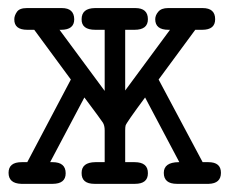

<svg xmlns="http://www.w3.org/2000/svg" viewBox="-20 -451 565 471"><path d="M33.2 -53.2H46.9L153.8 -255.9L64 -377.9H46.9Q14.6 -377.9 15.1 -403.8Q15.1 -412.6 21.5 -421.9Q27.8 -431.2 45.9 -431.2H131.8Q161.6 -431.2 162.1 -403.8Q162.1 -377.9 129.9 -377.9H126L236.8 -228V-377.9H213.9Q179.7 -377.9 180.2 -403.8Q180.2 -430.7 212.9 -431.2H312Q342.8 -431.2 342.8 -403.8Q342.8 -377.9 310.1 -377.9H287.1V-229L397 -377.9H393.1Q360.8 -377.9 360.8 -403.8Q360.8 -413.6 368.4 -422.4Q376 -431.2 392.1 -431.2H477.1Q507.8 -431.2 507.8 -403.8Q507.8 -377.9 476.1 -377.9H459L369.1 -255.9L477.1 -53.2H491.2Q522 -53.2 522 -27.1Q522 -1 492.2 0H414.1Q381.8 0 381.8 -26.9Q381.8 -52.7 418 -53.2H419.9L335.9 -211.9Q290 -149.9 288.1 -143.1Q287.1 -139.2 287.1 -130.9V-53.2H310.1Q343.3 -53.2 342.8 -25.9Q342.8 0 311 0H211.9Q179.7 0 180.2 -26.9Q180.2 -52.7 213.9 -53.2H236.8V-130.9Q236.8 -143.1 232.4 -150.1Q228 -157.2 187 -211.9L103 -53.2H108.9Q141.1 -53.2 141.1 -25.9Q141.1 0 108.9 0H32.2Q1 -1 1 -27.1Q1 -53.2 33.2 -53.2Z"/></svg>

Font: CMU Typewriter Text
Style: Light
Weight: 200
Version: Version 0.7.0